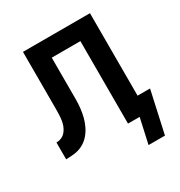

<svg xmlns="http://www.w3.org/2000/svg" viewBox="-156 -630 817 871"><g transform="rotate(-30 252.5 -194.5)"><path d="M371 131 400 0H339V-432H189V-259Q189 -237 189 -214Q189 -191 186.5 -168.5Q184 -146 178.5 -124Q173 -102 163 -81.5Q153 -61 138 -44Q123 -27 103 -16.5Q83 -6 60.5 -3Q38 0 15 0V-88Q30 -88 43 -94Q56 -100 65 -111.5Q74 -123 79 -136.5Q84 -150 86 -164.5Q88 -179 88.5 -193.5Q89 -208 89 -223Q89 -225 89 -227.5Q89 -230 89 -232Q89 -239 89 -246.5Q89 -254 89 -261V-520H440V-88H505L504 -82L457 131Z"/></g></svg>

Font: Zed Sans Semibold
Style: Regular
Weight: 600
Designer: Belleve Invis
Foundry: Belleve Invis
Version: Version 1.0.0; ttfautohint (v1.8.4)